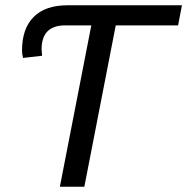

<svg xmlns="http://www.w3.org/2000/svg" viewBox="-20 -708 710 728"><path d="M418.9 -611.8 299.8 0H207L326.2 -611.8H227.5Q137.7 -611.8 137.7 -521Q138.2 -514.6 138.7 -508.8Q139.2 -502.9 139.6 -496.6L67.4 -488.3Q63.5 -502.9 63.5 -516.6Q63.5 -599.6 107.7 -643.8Q151.9 -688 235.8 -688H669.9L655.3 -611.8Z"/></svg>

Font: Arimo
Style: Italic
Weight: 400
Italic angle: -12°
Designer: Steve Matteson
Foundry: Monotype Imaging Inc.
Version: Version 1.33